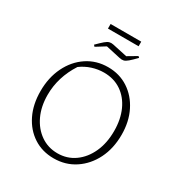

<svg xmlns="http://www.w3.org/2000/svg" viewBox="-204 -1040 1128 1194"><g transform="rotate(30 359.5 -442.5)"><path d="M353 8Q271 8 208 -33Q145 -74 109.5 -146.5Q74 -219 74 -314Q74 -411 111.5 -488Q149 -565 215 -609Q281 -653 365 -653Q447 -653 510.5 -611.5Q574 -570 610.5 -497Q647 -424 647 -330Q647 -232 609 -156Q571 -80 504.5 -36Q438 8 353 8ZM358 -31Q427 -31 480.5 -69Q534 -107 564.5 -173.5Q595 -240 595 -327Q595 -411 566 -475Q537 -539 484 -575Q431 -611 359 -611Q317 -611 275 -597.5Q233 -584 198 -558Q124 -443 124 -316Q124 -233 154 -169Q184 -105 237 -68Q290 -31 358 -31ZM243 -860V-893H463V-860ZM227 -720 218 -730Q247 -759 263.5 -773Q280 -787 292.5 -790.5Q305 -794 320 -791L427 -768L493 -807L502 -799Q473 -769 456 -754.5Q439 -740 426 -737Q413 -734 397 -738L293 -761Z"/></g></svg>

Font: Piazzolla ExtraLight
Style: Regular
Weight: 200
Designer: Juan Pablo del Peral
Foundry: Huerta Tipografica
Version: Version 1.330